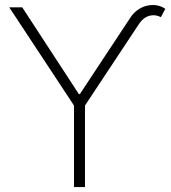

<svg xmlns="http://www.w3.org/2000/svg" viewBox="-20 -757 690 777"><path d="M17.4 -727.3 279.5 -329.9V0H323.9V-329.9L542.6 -660.2C567.8 -697.8 604 -702.4 631 -687.5L649.1 -721.2C610.4 -748.9 543 -740.8 507.1 -685L303.3 -376.4H299L70 -727.3Z"/></svg>

Font: Karasuma Gothic
Style: Thin
Weight: 200
Designer: Rasmus Andersson / Ryoko Ishizuka
Foundry: rsms
Version: Version 1.00